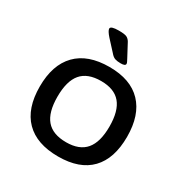

<svg xmlns="http://www.w3.org/2000/svg" viewBox="-166 -854 963 998"><g transform="rotate(30 315.0 -355.5)"><path d="M317 7Q188 7 120.5 -61.5Q53 -130 53 -261Q53 -391 120.5 -460.5Q188 -530 317 -530Q444 -530 510.5 -460.5Q577 -391 577 -261Q577 -130 511 -61.5Q445 7 317 7ZM316 -78Q395 -78 433 -123Q471 -168 471 -261Q471 -355 433 -400Q395 -445 316 -445Q235 -445 197 -400Q159 -355 159 -261Q159 -168 197 -123Q235 -78 316 -78ZM357 -575Q336 -575 322.5 -579.5Q309 -584 295 -601L240 -661Q215 -689 215 -702Q215 -718 264 -718Q300 -718 312.5 -711.5Q325 -705 333 -691L373 -616Q378 -606 381.5 -599.5Q385 -593 385 -588Q385 -575 357 -575Z"/></g></svg>

Font: Asap Semi Expanded Medium
Style: Regular
Weight: 500
Width: 6
Designer: Pablo Cosgaya
Foundry: Omnibus-Type
Version: Version 3.001; ttfautohint (v1.8.4.7-5d5b)